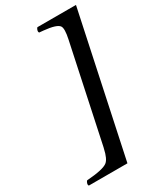

<svg xmlns="http://www.w3.org/2000/svg" viewBox="-221 -781 893 1056"><g transform="rotate(-30 225.5 -253.0)"><path d="M451.2 -701.2 260.7 194.8H15.6Q8.8 186 18.1 169.9Q20.5 166.5 22 165Q126.5 157.7 154.3 135.7Q176.3 118.7 189 60.5Q189.9 56.6 190.9 53.2L320.8 -558.1Q334 -619.6 322.3 -637.7Q307.6 -660.6 225.6 -668.5Q213.4 -669.4 199.7 -670.9Q192.9 -679.7 202.1 -696.3Q204.6 -699.7 206.1 -701.2Z"/></g></svg>

Font: Linux Libertine Slanted O
Style: Bold Slanted
Weight: 700
Designer: Philipp H. Poll
Foundry: Philipp H. Poll
Version: Version 5.0.0